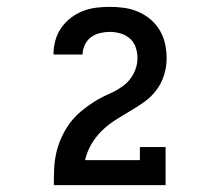

<svg xmlns="http://www.w3.org/2000/svg" viewBox="-20 -863 640 560"><path d="M137 -323V-324Q137 -347 138 -371Q139 -395 144.5 -418.5Q150 -442 160 -463.5Q170 -485 184 -504Q198 -523 216.5 -538.5Q235 -554 255 -566.5Q275 -579 297 -588.5Q319 -598 338.5 -612Q358 -626 369.5 -648Q381 -670 381 -693Q381 -709 376 -724.5Q371 -740 359 -750.5Q347 -761 331.5 -765.5Q316 -770 300 -770Q286 -770 271.5 -766.5Q257 -763 245.5 -754.5Q234 -746 227.5 -732.5Q221 -719 221 -705V-704H136V-705Q136 -725 141.5 -745Q147 -765 158.5 -781.5Q170 -798 186 -810.5Q202 -823 221 -830.5Q240 -838 260 -840.5Q280 -843 300 -843Q322 -843 343 -840Q364 -837 383.5 -828.5Q403 -820 419 -806.5Q435 -793 446 -774.5Q457 -756 461.5 -735Q466 -714 466 -693Q466 -668 458.5 -644Q451 -620 436 -600Q421 -580 400.5 -565.5Q380 -551 358.5 -538.5Q337 -526 316 -512.5Q295 -499 277 -481.5Q259 -464 246.5 -442.5Q234 -421 228 -396H388V-434H463V-323Z"/></svg>

Font: Iosevka Etoile Semibold
Style: Regular
Weight: 600
Designer: Belleve Invis
Foundry: Belleve Invis
Version: Version 22.1.2; ttfautohint (v1.8.4)